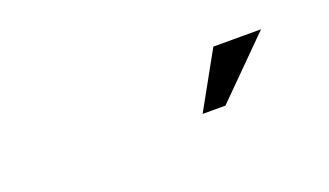

<svg xmlns="http://www.w3.org/2000/svg" viewBox="-28 -638 447 261"><g transform="rotate(-20 196.0 -507.5)"><path d="M350 -548 269 -467H236L281 -548Z"/></g></svg>

Font: Roman Uncial Modern
Style: Medium
Weight: 500
Version: Version 001.000